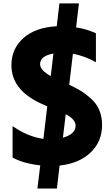

<svg xmlns="http://www.w3.org/2000/svg" viewBox="-20 -931 651 1125"><path d="M46.9 -548.8Q46.9 -645.5 117.2 -708Q187.5 -770.5 312.5 -777.3L328.1 -911.1H442.4L425.8 -770.5Q485.4 -761.7 542 -736.3V-566.4Q478.5 -602.5 407.2 -616.2L385.7 -434.6L415 -419.9Q443.4 -405.3 462.4 -393.1Q481.4 -380.9 512.7 -353.5Q578.1 -295.9 578.1 -198.7Q578.1 -101.6 511.2 -37.6Q444.3 26.4 329.1 39.1L313.5 173.8H199.2L215.8 38.1Q115.2 26.4 53.7 -7.8V-192.4Q139.6 -130.9 234.4 -117.2L256.8 -307.6Q241.2 -314.5 208 -330.1Q46.9 -409.2 46.9 -548.8ZM214.8 -554.7Q214.8 -519.5 277.3 -485.4L293 -617.2Q214.8 -603.5 214.8 -554.7ZM348.6 -124Q422.9 -145.5 422.9 -194.3Q422.9 -232.4 365.2 -261.7Z"/></svg>

Font: GenEi M Gothic v2 Heavy
Style: Regular
Weight: 800
Version: Version 2.0